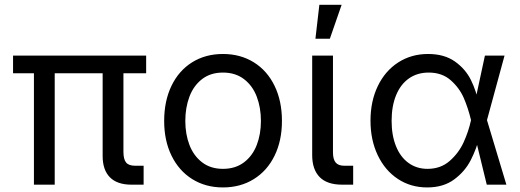

<svg xmlns="http://www.w3.org/2000/svg" viewBox="-20 -781 2200 812"><path d="M414.1 -121.1V-518.1H502V-139.2Q502 -107.4 513.2 -93.8Q524.4 -80.1 551.3 -80.1H587.4V0H536.1Q475.6 0 444.8 -31.2Q414.1 -62.5 414.1 -121.1ZM123.5 -518.1H211.4V0H123.5ZM35.2 -545.9H598.1V-471.2H35.2Z M674.3 -269.5Q674.3 -354 705.3 -418.2Q736.3 -482.4 792.7 -517.6Q849.1 -552.7 922.9 -552.7Q996.6 -552.7 1053.2 -517.6Q1109.9 -482.4 1141.1 -418.2Q1172.4 -354 1172.4 -269.5Q1172.4 -186 1141.1 -122.3Q1109.9 -58.6 1053.2 -23.4Q996.6 11.7 922.9 11.7Q849.6 11.7 793.2 -23.4Q736.8 -58.6 705.6 -122.3Q674.3 -186 674.3 -269.5ZM1083.5 -269.5Q1083.5 -325.7 1065.9 -372.1Q1048.3 -418.5 1012 -446.3Q975.6 -474.1 922.9 -474.1Q870.6 -474.1 834.7 -446.5Q798.8 -418.9 781.2 -372.3Q763.7 -325.7 763.7 -269.5Q763.7 -213.9 781.2 -168Q798.8 -122.1 834.7 -94.5Q870.6 -66.9 922.9 -66.9Q975.6 -66.9 1012 -94.5Q1048.3 -122.1 1065.9 -168Q1083.5 -213.9 1083.5 -269.5Z M1300.3 -125V-545.9H1388.2V-136.7Q1388.2 -106.9 1399.7 -93.5Q1411.1 -80.1 1435.5 -80.1H1473.6V0H1426.8Q1363.3 0 1331.8 -32.2Q1300.3 -64.5 1300.3 -125ZM1330.6 -760.7H1424.8L1375 -617.2H1314Z M1546.9 -270.5Q1546.9 -353 1577.9 -417.2Q1608.9 -481.4 1664.3 -517.1Q1719.7 -552.7 1790.5 -552.7Q1858.9 -552.7 1903.8 -521Q1948.7 -489.3 1971.9 -442.1Q1995.1 -395 2004.4 -342.3H2036.1L2039.1 -274.4L2121.6 0H2038.6L1971.7 -274.4Q1960 -323.2 1941.7 -366Q1923.3 -408.7 1886.5 -441.4Q1849.6 -474.1 1793 -474.1Q1745.1 -474.1 1709.7 -449.5Q1674.3 -424.8 1655.3 -378.7Q1636.2 -332.5 1636.2 -270Q1636.2 -208.5 1654.8 -162.6Q1673.3 -116.7 1707.8 -91.8Q1742.2 -66.9 1788.1 -66.9Q1843.8 -66.9 1882.1 -100.6Q1920.4 -134.3 1941.2 -180.2Q1961.9 -226.1 1971.7 -271.5L2030.8 -545.9H2113.8L2039.1 -271.5L2036.1 -206.5H2008.8Q1995.6 -151.9 1970.9 -103.8Q1946.3 -55.7 1900.6 -22Q1855 11.7 1786.6 11.7Q1716.8 11.7 1662.4 -24.4Q1607.9 -60.5 1577.4 -124.8Q1546.9 -189 1546.9 -270.5Z"/></svg>

Font: Inter RS Variable
Style: Regular
Weight: 400
Designer: Rasmus Andersson (customised by Maria Ramos and Noel Pretorius)
Foundry: rsms
Version: Version 3.001;Glyphs 3.2.3 (3260)